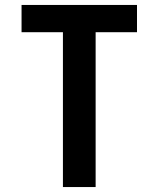

<svg xmlns="http://www.w3.org/2000/svg" viewBox="-20 -755 640 775"><path d="M234 0V-625H67V-735H533V-625H366V0Z"/></svg>

Font: Iosevka SS04 XBd Ex
Style: Regular
Weight: 800
Width: 7
Monospace: yes
Designer: Belleve Invis
Foundry: Belleve Invis
Version: Version 19.0.0; ttfautohint (v1.8.4)